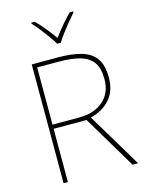

<svg xmlns="http://www.w3.org/2000/svg" viewBox="-137 -1032 852 1115"><g transform="rotate(-15 288.5 -474.5)"><path d="M262 -714Q345 -714 401.5 -697.5Q458 -681 487 -640Q516 -599 516 -525Q516 -446 473.5 -396.5Q431 -347 355 -327L551 0H518L327 -320H129V0H103V-714ZM257 -689H129V-345H292Q379 -345 434 -392Q489 -439 489 -524Q489 -588 463.5 -624Q438 -660 386.5 -674.5Q335 -689 257 -689ZM277 -792Q265 -813 245 -840.5Q225 -868 203.5 -895.5Q182 -923 163 -943V-949H184Q212 -921 239.5 -887Q267 -853 288 -824Q309 -853 337.5 -887Q366 -921 394 -949H415V-943Q397 -923 374.5 -895.5Q352 -868 331.5 -840.5Q311 -813 299 -792Z"/></g></svg>

Font: Noto Sans Myanmar UI Thin
Style: Regular
Weight: 100
Designer: Monotype Design Team
Foundry: Monotype Imaging Inc.
Version: Version 2.103; ttfautohint (v1.8.4.7-5d5b)